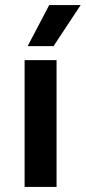

<svg xmlns="http://www.w3.org/2000/svg" viewBox="-20 -737 338 757"><path d="M77 0ZM77 -500H203V0H77ZM174 -717H298L191 -555H89Z"/></svg>

Font: Sarabun
Style: Bold
Weight: 700
Designer: Suppakit Chalermlarp | Katatrad Co.,Ltd.
Foundry: Cadson Demak Co.,Ltd.
Version: Version 1.000; ttfautohint (v1.6)